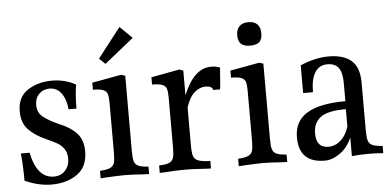

<svg xmlns="http://www.w3.org/2000/svg" viewBox="-49 -788 1828 896"><g transform="rotate(-5 865.0 -339.5)"><path d="M313 -442Q305 -397 305 -330H268Q264 -376 243 -405Q222 -434 188 -434Q158 -434 138.5 -414.5Q119 -395 119 -363Q119 -327 145 -306.5Q171 -286 218 -265Q269 -245 298.5 -213.5Q328 -182 328 -128Q328 -56 279.5 -21.5Q231 13 158 13Q98 13 34 -16Q34 -90 28 -144H69Q94 -23 173 -23Q205 -23 225.5 -45Q246 -67 246 -101Q246 -128 234 -146Q222 -164 203 -175Q184 -186 150 -201Q101 -223 70.5 -254Q40 -285 40 -341Q40 -407 88 -438.5Q136 -470 202 -470Q262 -470 313 -442Z M389 -31Q422 -33 437 -40Q452 -47 456.5 -62Q461 -77 461 -110V-345Q461 -372 456.5 -385.5Q452 -399 436.5 -405Q421 -411 389 -411V-444L526 -469L545 -463V-110Q545 -77 549.5 -62Q554 -47 568.5 -40Q583 -33 616 -31V4Q607 3 590 3Q539 -1 503 -1Q474 -1 419 2L389 4ZM595 -636 458 -526 430 -553 538 -692Z M989 -462Q982 -362 980 -361H948Q947 -370 937.5 -375Q928 -380 914 -380Q887 -380 862.5 -359.5Q838 -339 822 -290V-111Q822 -78 827 -62.5Q832 -47 849.5 -40Q867 -33 906 -32V3Q896 2 878 2Q822 -2 784 -2Q746 -2 690 2L666 3V-32Q699 -33 714 -40Q729 -47 733.5 -62.5Q738 -78 738 -111V-345Q738 -372 733.5 -385.5Q729 -399 713.5 -405Q698 -411 666 -411V-445L799 -470L817 -463V-348Q867 -470 947 -470Q973 -470 989 -462Z M1036 -31Q1069 -33 1084 -40Q1099 -47 1103.5 -62Q1108 -77 1108 -110V-345Q1108 -372 1103.5 -385.5Q1099 -399 1083.5 -405Q1068 -411 1036 -411V-444L1173 -469L1192 -463V-110Q1192 -77 1196.5 -62Q1201 -47 1215.5 -40Q1230 -33 1263 -31V4Q1254 3 1237 3Q1186 -1 1150 -1Q1121 -1 1066 2L1036 4ZM1195 -605Q1195 -577 1181.5 -564.5Q1168 -552 1138 -552Q1110 -552 1096 -564.5Q1082 -577 1082 -605Q1082 -632 1096.5 -647Q1111 -662 1138 -662Q1167 -662 1181 -647Q1195 -632 1195 -605Z M1713 -32V2Q1679 -1 1646 -1Q1602 -1 1566 3V-85Q1548 -40 1511.5 -13.5Q1475 13 1439 13Q1318 13 1318 -106Q1318 -182 1377.5 -218.5Q1437 -255 1558 -255V-341Q1558 -389 1541.5 -411.5Q1525 -434 1488 -434Q1451 -434 1431 -402.5Q1411 -371 1411 -310H1365V-440Q1435 -470 1498 -470Q1567 -470 1604 -438.5Q1641 -407 1641 -334V-112Q1641 -79 1645.5 -63.5Q1650 -48 1665 -41Q1680 -34 1713 -32ZM1557 -136V-218Q1471 -218 1437.5 -192Q1404 -166 1404 -117Q1404 -50 1461 -50Q1493 -50 1518.5 -72.5Q1544 -95 1557 -136Z"/></g></svg>

Font: Gupter Medium
Style: Regular
Weight: 500
Designer: Octavio Pardo
Version: Version 1.000